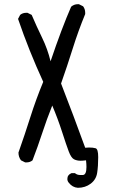

<svg xmlns="http://www.w3.org/2000/svg" viewBox="-20 -764 540 915"><path d="M351 131Q325 129 308 107Q301 99 301 89Q301 69 321 61H337Q347 70 362 70H375Q392 69 392 32Q392 18 390 0Q375 2 364 2Q346 2 332.5 -5Q319 -12 307.5 -42.5Q296 -73 275.5 -136.5Q255 -200 229 -261Q203 -196 181.5 -130.5Q160 -65 135 0Q123 10 106 10H100L80 0Q68 -16 68 -37Q98 -122 125 -207Q152 -292 186 -374Q118 -522 66 -674L76 -693Q88 -703 105 -703H111L131 -693Q154 -639 180.5 -584.5Q207 -530 221 -472Q274 -629 319 -732Q333 -744 351 -744H356L376 -734Q386 -721 386 -703V-697Q353 -617 326.5 -532.5Q300 -448 271 -366Q332 -209 386 -60L405 -61Q423 -61 435.5 -57.5Q448 -54 448 -15Q448 28 443 60Q438 92 412 111.5Q386 131 351 131Z"/></svg>

Font: Xiaolai Mono SC
Style: Regular
Weight: 400
Monospace: yes
Designer: LXGW / Nozomi Seto
Version: Version 3.113;September 30, 2024